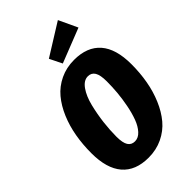

<svg xmlns="http://www.w3.org/2000/svg" viewBox="-286 -1042 1151 1151"><g transform="rotate(-45 290.0 -466.0)"><path d="M450.2 -950.2 505.9 -831.1 287.1 -745.1 248 -824.2ZM350.1 -712.9Q460.9 -712.9 518.1 -647.2Q575.2 -581.5 575.2 -451.2Q575.2 -377.4 563.2 -310.1Q551.3 -242.7 525.6 -182.4Q500 -122.1 462.9 -77.9Q425.8 -33.7 371.6 -7.8Q317.4 18.1 252 18.1Q141.6 18.1 84.7 -48.1Q27.8 -114.3 27.8 -244.1Q27.8 -317.4 39.6 -384.8Q51.3 -452.1 76.7 -512.2Q102.1 -572.3 139.2 -616.7Q176.3 -661.1 230.5 -687Q284.7 -712.9 350.1 -712.9ZM338.9 -585Q303.7 -585 276.1 -545.7Q248.5 -506.3 233.6 -445.8Q218.8 -385.3 211.4 -324.2Q204.1 -263.2 204.1 -208Q204.1 -155.3 218.8 -132.1Q233.4 -108.9 263.2 -108.9Q292.5 -108.9 316.2 -134.8Q339.8 -160.6 354.7 -200.7Q369.6 -240.7 379.6 -291.7Q389.6 -342.8 393.8 -390.6Q397.9 -438.5 397.9 -482.9Q397.9 -536.6 383.3 -560.8Q368.7 -585 338.9 -585Z"/></g></svg>

Font: Fira Sans Compressed ExtraBold
Style: Italic
Weight: 800
Width: 3
Italic angle: -8°
Designer: Carrois Corporate & Edenspiekermann AG
Foundry: Carrois Corporate GbR & Edenspiekermann AG
Version: Version 4.203;PS 004.203;hotconv 1.0.88;makeotf.lib2.5.64775